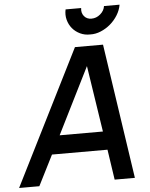

<svg xmlns="http://www.w3.org/2000/svg" viewBox="-80 -1012 828 1063"><g transform="rotate(-5 333.5 -481.0)"><path d="M325 -962.5H411.5Q407.5 -936 422.5 -917.5Q437.5 -899 463.5 -899Q491 -899 512.5 -917.5Q535 -936.5 538.5 -962.5H625Q620 -932.5 603 -905Q586 -877.5 561.8 -856.8Q537.5 -836 508.2 -823.8Q479 -811.5 449 -812.5Q419 -811.5 393.2 -823.8Q367.5 -836 350.2 -856.8Q333 -877.5 325.8 -905Q318.5 -932.5 325 -962.5ZM488.5 -168.5H180L95 0H-17.5L358.5 -750H514.5L626 0H513.5ZM472 -271 415.5 -639.5 231.5 -271Z"/></g></svg>

Font: Russisch Sans SemiBold
Style: Italic
Weight: 600
Width: 4
Italic angle: -10°
Designer: Michael Sharanda (font) & Cristiano Sobral (main changes)
Foundry: Michael Sharanda
Version: Version 2.00;September 8, 2020;FontCreator 13.0.0.2681 64-bi